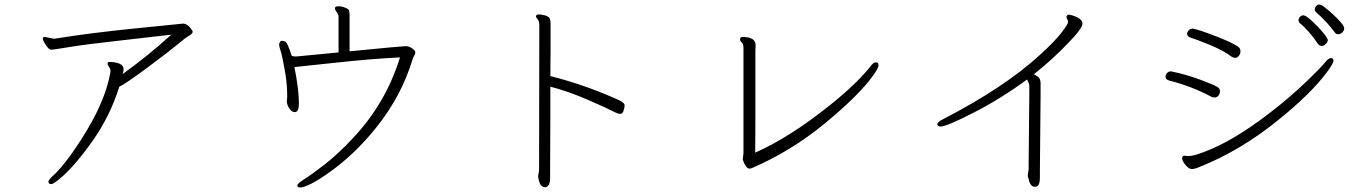

<svg xmlns="http://www.w3.org/2000/svg" viewBox="-20 -779 6040 853"><path d="M208 39Q195 39 195 28Q195 22 210 7Q247 -25 296 -93Q445 -302 471 -462Q471 -473 464.5 -481.5Q458 -490 458 -497L459 -500Q460 -504 467.5 -504Q475 -504 489 -502Q529 -496 529 -471Q529 -462 525 -450Q640 -533 741 -625Q676 -617 518.5 -599.5Q361 -582 288.5 -570Q216 -558 208 -558Q200 -558 191 -569Q182 -580 176 -591.5Q170 -603 170 -606Q170 -615 179 -615L218 -607H222Q383 -633 578.5 -652.5Q774 -672 792 -674H794Q814 -674 834 -644Q836 -640 836 -638Q836 -628 813 -616Q807 -613 784 -594Q726 -546 630 -475Q534 -404 510 -394Q469 -262 388.5 -149Q308 -36 243 17Q216 39 208 39Z M1220 -583Q1224 -598 1231.5 -598Q1239 -598 1248 -594Q1257 -590 1276 -531Q1284 -528 1292 -528H1296L1484 -546V-705Q1484 -715 1476 -725Q1468 -735 1468 -742V-744Q1469 -751 1485 -751Q1501 -751 1517 -743Q1529 -739 1531 -731.5Q1533 -724 1533 -714V-551Q1767 -574 1782 -574Q1797 -574 1811 -564Q1825 -554 1825 -547Q1825 -540 1822.5 -535.5Q1820 -531 1818 -527.5Q1816 -524 1814 -519Q1764 -351 1648 -208Q1554 -92 1444 -14Q1397 20 1363 37Q1329 54 1315 54Q1301 54 1301 45Q1301 36 1332.5 16.5Q1364 -3 1422.5 -48.5Q1481 -94 1545 -162Q1694 -319 1757 -524Q1630 -518 1462 -499.5Q1294 -481 1288 -481Q1308 -381 1308 -320Q1308 -285 1293 -281H1289Q1278 -281 1267.5 -294Q1257 -307 1254 -327L1256 -348V-351Q1256 -409 1245 -468Q1234 -527 1230.5 -540Q1227 -553 1223.5 -563.5Q1220 -574 1220 -583Z M2424 11Q2424 49 2403 53Q2381 53 2374 22Q2372 10 2371 7V2L2375 -22L2376 -667Q2376 -685 2368.5 -693.5Q2361 -702 2361 -706V-707Q2363 -715 2373.5 -715Q2384 -715 2404 -710Q2420 -704 2423 -695.5Q2426 -687 2426 -673V-546Q2426 -504 2425 -441Q2568 -405 2708 -344Q2736 -332 2745.5 -325Q2755 -318 2755 -310Q2755 -302 2750.5 -287.5Q2746 -273 2735.5 -273Q2725 -273 2701.5 -285.5Q2678 -298 2590.5 -336Q2503 -374 2425 -394V-256L2424 -32Z M3278 -615Q3337 -615 3337 -578L3336 -553V-257Q3336 -208 3335.5 -167Q3335 -126 3335 -101Q3491 -169 3680 -322Q3795 -416 3851 -489Q3861 -502 3872 -502Q3883 -502 3883 -489Q3883 -476 3855 -438Q3792 -352 3643 -229.5Q3494 -107 3320 -32Q3316 -30 3309 -30Q3302 -30 3295 -39Q3288 -48 3284.5 -58Q3281 -68 3280 -70V-73L3283 -98V-566Q3283 -585 3275.5 -590Q3268 -595 3268 -605Q3268 -615 3278 -615Z M4159 -217Q4147 -217 4144 -225Q4144 -237 4167 -248Q4442 -390 4600 -535Q4666 -595 4695.5 -633.5Q4725 -672 4725 -680.5Q4725 -689 4721.5 -693.5Q4718 -698 4718 -703Q4718 -714 4730 -714Q4731 -714 4746 -710Q4789 -696 4789 -674Q4789 -652 4720 -582Q4656 -515 4573 -449Q4593 -439 4598 -430.5Q4603 -422 4603 -408V-354L4600 -26V9Q4600 46 4584 50L4578 51Q4557 51 4550 17Q4547 5 4546 3V0L4550 -27V-60L4553 -367V-398Q4553 -404 4549.5 -411.5Q4546 -419 4543 -426Q4429 -342 4307.5 -279.5Q4186 -217 4159 -217Z M5910 -635Q5879 -678 5826 -726Q5821 -730 5821 -737.5Q5821 -745 5827.5 -752Q5834 -759 5841.5 -759Q5849 -759 5866 -746Q5883 -733 5903 -714.5Q5923 -696 5937.5 -679Q5952 -662 5952 -653Q5952 -644 5944 -635.5Q5936 -627 5925.5 -627Q5915 -627 5910 -635ZM5879 -600Q5879 -593 5870.5 -584Q5862 -575 5852.5 -575Q5843 -575 5836 -583Q5795 -644 5754 -677Q5749 -682 5749 -689.5Q5749 -697 5755.5 -704Q5762 -711 5770 -711Q5786 -711 5832.5 -662.5Q5879 -614 5879 -600ZM5279 -652Q5307 -647 5380.5 -618.5Q5454 -590 5480 -572Q5491 -564 5491 -552Q5491 -540 5484 -531Q5477 -522 5468.5 -522Q5460 -522 5452 -527Q5415 -555 5355 -579.5Q5295 -604 5274.5 -610Q5254 -616 5254 -629Q5254 -637 5261.5 -644.5Q5269 -652 5279 -652ZM5258 -86H5263Q5270 -86 5276.5 -87.5Q5283 -89 5292 -91Q5423 -131 5582 -248Q5705 -338 5810 -442Q5852 -483 5867 -502Q5882 -521 5893 -521Q5904 -521 5904 -509Q5904 -497 5875 -458Q5803 -362 5664 -250Q5495 -111 5306 -36Q5287 -28 5274.5 -28Q5262 -28 5247 -46Q5232 -64 5232 -76Q5232 -88 5243.5 -87Q5255 -86 5258 -86ZM5182 -462Q5248 -449 5309.5 -426Q5371 -403 5386 -394Q5400 -387 5400 -374.5Q5400 -362 5393 -354Q5386 -346 5377 -346Q5368 -346 5362 -349Q5274 -396 5175 -421Q5158 -425 5158 -439Q5158 -447 5165 -454.5Q5172 -462 5182 -462Z"/></svg>

Font: LXGW WenKai Lite Light
Style: Regular
Weight: 300
Designer: LXGW / Fontworks Inc.
Foundry: LXGW / Fontworks Inc.
Version: Version 1.511; March 25, 2025